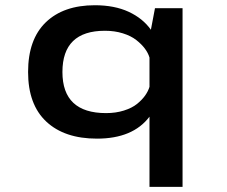

<svg xmlns="http://www.w3.org/2000/svg" viewBox="-20 -532 890 752"><path d="M351.5 -511.5Q428.5 -511.5 484 -485.8Q539.5 -460 571 -415.5L587 -500H695V200H565.5V-75Q500.5 11 360 11Q232.5 11 161.2 -55.8Q90 -122.5 90 -250Q90 -377.5 159.2 -444.5Q228.5 -511.5 351.5 -511.5ZM224.5 -250Q224.5 -89 395.5 -89Q433.5 -89 465.2 -99Q497 -109 516.8 -125Q536.5 -141 548.5 -158Q560.5 -175 565.5 -192V-306.5Q560.5 -324 547.5 -341.5Q534.5 -359 513.8 -375.2Q493 -391.5 461 -401.5Q429 -411.5 391 -411.5Q224.5 -411.5 224.5 -250Z"/></svg>

Font: League Mono Wide Medium
Style: Regular
Weight: 500
Width: 8
Designer: Tyler Finck
Foundry: The League of Moveable Type / Tyler Finck
Version: Version 2.210